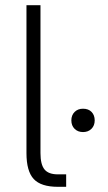

<svg xmlns="http://www.w3.org/2000/svg" viewBox="-20 -720 415 740"><path d="M82 -130V-700H136V-130Q136 -86 151.5 -67Q167 -48 203 -48H235V0H203Q138 0 110 -30Q82 -60 82 -130ZM255 -256Q255 -276 267.5 -288.5Q280 -301 300 -301Q321 -301 333 -288.5Q345 -276 345 -256Q345 -236 332.5 -223.5Q320 -211 300 -211Q280 -211 267.5 -223.5Q255 -236 255 -256Z"/></svg>

Font: Bai Jamjuree Light
Style: Regular
Weight: 300
Designer: Katatrad Aksorn Co.,Ltd.
Foundry: Cadson Demak Co.,Ltd.
Version: Version 1.000; ttfautohint (v1.6)